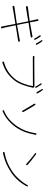

<svg xmlns="http://www.w3.org/2000/svg" viewBox="1538 -2420 923 4040"><g transform="rotate(90 2000.0 -400.5)"><path d="M562 41Q543 45 538 21L484 -258Q483 -263 478 -262L196 -216Q184 -214 173 -211L132 -203Q109 -198 105 -218Q100 -238 124 -242L472 -291Q477 -292 476 -297L430 -528Q429 -533 424 -532L137 -485Q113 -481 110 -502Q107 -522 131 -525L417 -562Q422 -563 421 -568L386 -720Q381 -744 400 -748Q418 -751 422 -728L450 -573Q451 -568 456 -569L743 -621Q767 -625 770 -606Q773 -588 749 -584L462 -539Q457 -538 458 -533L505 -302Q506 -297 511 -298L833 -356Q856 -360 859 -342Q862 -324 839 -320L517 -269Q512 -268 513 -263L559 -44Q561 -33 564 -22L575 12Q582 36 562 41ZM811 -657Q797 -650 787 -672Q764 -719 730 -766Q716 -786 728 -794Q739 -803 754 -784Q793 -729 814 -685Q825 -664 811 -657ZM915 -693Q901 -686 890 -707Q859 -768 833 -802Q818 -821 829 -829Q840 -838 855 -819Q897 -763 918 -721Q929 -700 915 -693Z M1303 10Q1280 17 1275 0Q1270 -17 1293 -24Q1397 -52 1493 -115Q1580 -173 1649 -262Q1702 -331 1744 -444Q1782 -545 1792 -626Q1793 -631 1788 -631L1180 -629Q1156 -629 1157 -647Q1157 -665 1181 -663L1225 -661Q1237 -660 1249 -660L1790 -663Q1806 -663 1818 -656Q1829 -648 1825 -627Q1804 -521 1768 -424Q1725 -309 1673 -244Q1598 -151 1517 -93Q1421 -26 1303 10ZM1821 -681Q1807 -674 1796 -696Q1770 -748 1741 -786Q1727 -805 1739 -814Q1750 -822 1764 -803Q1794 -761 1823 -710Q1835 -689 1821 -681ZM1940 -707Q1927 -700 1915 -721Q1872 -797 1861 -811Q1845 -830 1857 -839Q1868 -848 1882 -828Q1913 -787 1942 -736Q1953 -715 1940 -707Z M2328 4Q2306 13 2300 -2Q2293 -17 2316 -26Q2511 -104 2649 -316Q2747 -466 2778 -654Q2780 -666 2781 -678L2782 -684Q2784 -708 2802 -705Q2821 -702 2815 -678L2814 -674Q2811 -663 2809 -651Q2772 -449 2676 -300Q2537 -88 2328 4ZM2332 -407Q2318 -399 2306 -419L2167 -654Q2155 -674 2168 -682Q2181 -691 2194 -671Q2235 -611 2334 -436Q2346 -415 2332 -407Z M3204 -2Q3180 2 3177 -15Q3174 -32 3198 -36Q3389 -66 3583 -193Q3681 -259 3767 -360Q3844 -451 3872 -510Q3882 -532 3896 -525Q3909 -518 3898 -497Q3787 -291 3603 -170Q3513 -111 3430 -74Q3318 -25 3204 -2ZM3452 -493Q3441 -481 3424 -498Q3398 -523 3327 -582Q3245 -650 3215 -669Q3195 -683 3203 -695Q3211 -706 3231 -693Q3265 -671 3346 -606Q3423 -544 3447 -521Q3464 -504 3452 -493Z"/></g></svg>

Font: Resource Han Rounded KR ExtraLight
Style: Regular
Weight: 250
Designer: Cyano Hao (round all glyphs); Ryoko NISHIZUKA 西塚涼子 (kana, bopomofo & ideographs); Paul D. Hunt (Latin, Greek & Cyrillic)
Foundry: Cyano Hao
Version: 0.990